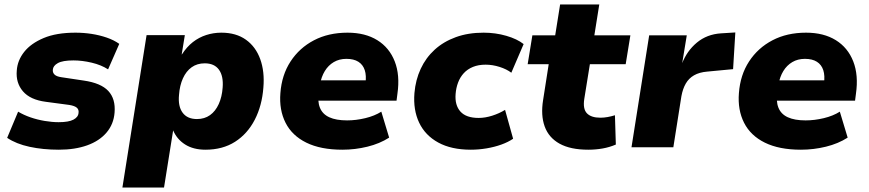

<svg xmlns="http://www.w3.org/2000/svg" viewBox="-20 -658 3883 858"><path d="M243 11Q172 11 112 -2Q52 -15 12 -42L61 -159Q86 -144 116.5 -133.5Q147 -123 180 -117.5Q213 -112 242 -112Q287 -112 308.5 -123.5Q330 -135 331 -154Q333 -168 323.5 -176.5Q314 -185 290 -189L185 -203Q115 -212 82.5 -250Q50 -288 55 -343Q58 -388 88 -426Q118 -464 175 -488Q232 -512 317 -512Q354 -512 389.5 -506.5Q425 -501 457 -490Q489 -479 513 -462L463 -348Q432 -368 389.5 -378Q347 -388 308 -388Q260 -388 238.5 -376Q217 -364 216 -346Q215 -333 224 -324.5Q233 -316 254 -313L354 -298Q431 -287 464 -251.5Q497 -216 492 -155Q488 -103 456 -65.5Q424 -28 369.5 -8.5Q315 11 243 11Z M527 180 635 -501H806L792 -415H793Q815 -449 842 -470Q869 -491 901.5 -501.5Q934 -512 969 -512Q1035 -512 1079 -480.5Q1123 -449 1143 -393.5Q1163 -338 1157 -267Q1151 -186 1118.5 -123Q1086 -60 1030.5 -24.5Q975 11 898 11Q844 11 807 -12.5Q770 -36 753 -77H754L713 180ZM860 -126Q894 -126 918.5 -143.5Q943 -161 957.5 -193Q972 -225 975 -267Q979 -318 958.5 -346.5Q938 -375 895 -375Q861 -375 836.5 -357.5Q812 -340 797.5 -308Q783 -276 780 -234Q775 -183 796 -154.5Q817 -126 860 -126Z M1510 11Q1413 11 1349 -20.5Q1285 -52 1256 -109.5Q1227 -167 1233 -242Q1239 -323 1278.5 -383.5Q1318 -444 1383 -478Q1448 -512 1533 -512Q1612 -512 1666 -478.5Q1720 -445 1744 -383.5Q1768 -322 1756 -239L1752 -208H1378L1392 -299H1626L1613 -285Q1618 -320 1610 -344.5Q1602 -369 1581.5 -382Q1561 -395 1528 -395Q1496 -395 1471.5 -380.5Q1447 -366 1431.5 -340.5Q1416 -315 1410 -281L1405 -250Q1398 -206 1409.5 -177Q1421 -148 1451.5 -134Q1482 -120 1531 -120Q1571 -120 1612.5 -130Q1654 -140 1684 -159L1719 -43Q1677 -16 1622 -2.5Q1567 11 1510 11Z M2084 11Q1997 11 1938.5 -21Q1880 -53 1853 -110Q1826 -167 1832 -242Q1837 -301 1860 -350.5Q1883 -400 1922.5 -436Q1962 -472 2017 -492Q2072 -512 2141 -512Q2194 -512 2242.5 -498Q2291 -484 2320 -461L2265 -333Q2244 -349 2212.5 -359Q2181 -369 2150 -369Q2118 -369 2093.5 -359Q2069 -349 2052.5 -331Q2036 -313 2027 -289Q2018 -265 2016 -238Q2012 -188 2037.5 -159.5Q2063 -131 2119 -131Q2148 -131 2179.5 -141Q2211 -151 2237 -167L2273 -38Q2251 -23 2220.5 -12Q2190 -1 2154.5 5Q2119 11 2084 11Z M2609 11Q2529 11 2480.5 -16Q2432 -43 2414 -93Q2396 -143 2407 -211L2432 -371H2338L2359 -500H2461L2483 -638H2658L2636 -500H2797L2776 -371H2616L2591 -216Q2584 -171 2603 -151.5Q2622 -132 2663 -132Q2679 -132 2695.5 -135Q2712 -138 2728 -143L2732 -12Q2704 0 2673 5.5Q2642 11 2609 11Z M2802 0 2881 -500H3049L3028 -372H3027Q3049 -430 3094 -467.5Q3139 -505 3202 -509L3266 -513L3256 -349L3140 -338Q3105 -335 3081.5 -321.5Q3058 -308 3044.5 -284.5Q3031 -261 3025 -228L2989 0Z M3559 11Q3462 11 3398 -20.5Q3334 -52 3305 -109.5Q3276 -167 3282 -242Q3288 -323 3327.5 -383.5Q3367 -444 3432 -478Q3497 -512 3582 -512Q3661 -512 3715 -478.5Q3769 -445 3793 -383.5Q3817 -322 3805 -239L3801 -208H3427L3441 -299H3675L3662 -285Q3667 -320 3659 -344.5Q3651 -369 3630.5 -382Q3610 -395 3577 -395Q3545 -395 3520.5 -380.5Q3496 -366 3480.5 -340.5Q3465 -315 3459 -281L3454 -250Q3447 -206 3458.5 -177Q3470 -148 3500.5 -134Q3531 -120 3580 -120Q3620 -120 3661.5 -130Q3703 -140 3733 -159L3768 -43Q3726 -16 3671 -2.5Q3616 11 3559 11Z"/></svg>

Font: Nunito Sans 9pt Black
Style: Italic
Weight: 900
Italic angle: -9°
Version: Version 3.101;gftools[0.9.27]